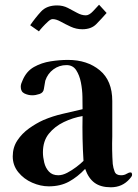

<svg xmlns="http://www.w3.org/2000/svg" viewBox="-20 -788 584 814"><path d="M334 -106Q322 -94 303.5 -80Q285 -66 265 -55.5Q245 -45 227 -45Q202 -45 187.5 -60.5Q173 -76 167.5 -99Q162 -122 162 -142Q162 -190 187 -221Q212 -252 250.5 -270.5Q289 -289 330 -296Q329 -248 330 -200.5Q331 -153 334 -106ZM540 -47Q540 -49 539 -53Q538 -57 534 -57Q526 -57 516.5 -51Q507 -45 493 -45Q472 -45 466 -60.5Q460 -76 458 -93Q456 -122 455.5 -151.5Q455 -181 456 -209V-360Q456 -446 403 -490Q350 -534 268 -534Q233 -534 194.5 -528Q156 -522 124 -504Q92 -486 76 -448Q73 -441 70.5 -434.5Q68 -428 68 -420Q68 -399 84 -391.5Q100 -384 117 -384Q131 -384 147.5 -389.5Q164 -395 166 -411Q168 -420 169 -428.5Q170 -437 172 -446Q182 -476 206.5 -494Q231 -512 262 -512Q289 -512 303 -490.5Q317 -469 323 -438.5Q329 -408 329.5 -377.5Q330 -347 330 -329V-325Q288 -315 246 -305.5Q204 -296 164 -279Q133 -265 103 -243.5Q73 -222 53.5 -192.5Q34 -163 34 -125Q34 -87 57.5 -58Q81 -29 116.5 -13.5Q152 2 187 2Q236 2 272.5 -18Q309 -38 341 -72Q355 -32 381 -13Q407 6 450 6Q499 6 530 -30Q533 -33 536.5 -38Q540 -43 540 -47ZM432 -733 400 -768Q391 -758 374.5 -740.5Q358 -723 344 -723Q326 -723 307 -733.5Q288 -744 267.5 -754.5Q247 -765 222 -765Q178 -765 154 -739Q130 -713 108 -681L145 -655Q150 -662 161 -674Q172 -686 183.5 -696.5Q195 -707 203 -707Q218 -707 237 -696.5Q256 -686 279.5 -675Q303 -664 329 -664Q367 -664 388.5 -686Q410 -708 432 -733Z"/></svg>

Font: UoqMunThenKhung
Style: Regular
Weight: 400
Designer: Font-Kai, 金井和夫, 宇文滿月
Foundry: Kazuo Kanai, Moonlit Owen
Version: Version 1.197